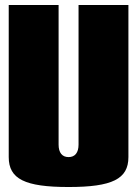

<svg xmlns="http://www.w3.org/2000/svg" viewBox="-20 -740 550 770"><path d="M15 -720V-110C15 -22 80 10 255 10C430 10 495 -22 495 -110V-720H295V-160C295 -128 281 -110 255 -110C229 -110 215 -128 215 -160V-720Z"/></svg>

Font: MikodacsPCS
Style: Regular
Weight: 900
Designer: gluk (gluksza@wp.pl)
Foundry: gluk (gluksza@wp.pl)
Version: Version 0.27